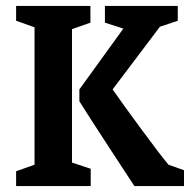

<svg xmlns="http://www.w3.org/2000/svg" viewBox="-20 -626 639 646"><path d="M34.2 0V-49.8L96.2 -71.8V-534.2L34.2 -556.2V-606H284.2V-549.8L222.2 -527.8V-79.1L285.2 -58.1V0ZM432.1 0Q429.7 -3.4 351.6 -123Q273.4 -242.7 247.1 -285.2V-325.2L395 -529.8L333 -549.8V-606H578.1V-556.2L518.1 -536.1L358.9 -325.2Q396 -272 457.8 -188.2Q519.5 -104.5 546.9 -71.8L599.1 -53.2V0Z"/></svg>

Font: Grenze SemiBold
Style: Regular
Weight: 600
Designer: Renata Polastri
Foundry: Omnibus-Type
Version: Version 1.002;PS 001.002;hotconv 1.0.88;makeotf.lib2.5.64775